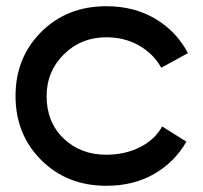

<svg xmlns="http://www.w3.org/2000/svg" viewBox="-20 -585 655 618"><path d="M502 -178 580 -129Q542 -63 476 -25Q410 13 322 13Q196 13 113 -69.5Q30 -152 30 -276Q30 -400 113 -482.5Q196 -565 322 -565Q412 -565 480 -524.5Q548 -484 585 -414L499 -367Q474 -412 427.5 -438.5Q381 -465 322 -465Q241 -465 185.5 -410Q130 -355 130 -276Q130 -192 184.5 -139.5Q239 -87 322 -87Q382 -87 430 -111Q478 -135 502 -178Z"/></svg>

Font: Edgecutting Lite Sharp
Style: Medium
Weight: 500
Designer: RandomMaerks (Nguyen Gia Bao)
Version: Version 1.0